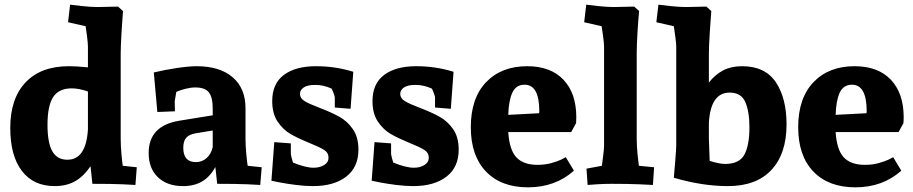

<svg xmlns="http://www.w3.org/2000/svg" viewBox="-20 -786 3906 821"><path d="M375 0 367.2 -75.2Q336.4 -30.3 299.8 -10.3Q263.2 9.8 213.9 9.8Q123 9.8 73.5 -55.2Q23.9 -120.1 23.9 -238.8Q23.9 -364.7 89.4 -433.8Q154.8 -502.9 274.9 -502.9Q308.1 -502.9 356 -498V-586.9Q356 -600.1 352.1 -631.6Q348.1 -663.1 346.2 -673.8L271 -690.9L279.8 -766.1Q292 -764.2 331.5 -760Q371.1 -755.9 397 -755.9L484.9 -757.8L505.9 -738.8Q503.9 -717.8 500 -652.8Q496.1 -587.9 496.1 -557.1V-192.9Q496.1 -162.1 499.5 -125Q502.9 -87.9 504.9 -77.1L564.9 -70.8L559.1 4.9Q548.8 3.9 503.9 2Q459 0 375 0ZM287.1 -408.2Q231.9 -408.2 207.5 -371.1Q183.1 -334 183.1 -252Q183.1 -175.8 203.6 -139.4Q224.1 -103 268.1 -103Q348.1 -103 356 -232.9V-395Q315.9 -408.2 287.1 -408.2Z M762.7 9.8Q694.8 9.8 655.3 -28.1Q615.7 -65.9 615.7 -131.8Q615.7 -249 748 -270L889.6 -293V-321.8Q889.6 -370.6 872.8 -391.4Q856 -412.1 814.9 -412.1Q796.9 -412.1 773.9 -406.5Q751 -400.9 733.9 -393.1L727.1 -353L728 -310.1L652.8 -307.1L637.7 -476.1Q683.6 -487.3 735.8 -495.1Q788.1 -502.9 820.8 -502.9Q919.9 -502.9 974.9 -455.6Q1029.8 -408.2 1029.8 -323.2V-192.9Q1029.8 -162.1 1033.4 -125Q1037.1 -87.9 1039.1 -77.1L1099.1 -70.8L1092.8 4.9Q1083 3.9 1037.8 2Q992.7 0 908.7 0L900.9 -71.8Q877.9 -29.8 844 -10Q810.1 9.8 762.7 9.8ZM763.7 -153.8Q763.7 -92.8 817.9 -92.8Q843.8 -92.8 863.3 -109.9Q882.8 -127 889.6 -157.2V-228L815.9 -215.8Q788.1 -210.9 775.9 -196.5Q763.7 -182.1 763.7 -153.8Z M1490.7 -479 1479 -320.8 1411.6 -326.2V-369.1Q1411.6 -373 1407.2 -385.5Q1402.8 -397.9 1397.9 -407.2Q1361.8 -423.3 1327.6 -422.9Q1294.4 -422.9 1278.6 -411.9Q1262.7 -400.9 1262.7 -384.8Q1262.7 -365.7 1282.2 -353.8Q1301.8 -341.8 1345.7 -325.2Q1395.5 -306.2 1429.7 -287.6Q1463.9 -269 1488.3 -234.6Q1512.7 -200.2 1512.7 -146Q1512.7 -70.8 1460.2 -30.5Q1407.7 9.8 1317.9 9.8Q1285.6 9.8 1246.3 4.9Q1207 0 1178 -5.6Q1148.9 -11.2 1140.6 -13.2L1152.8 -178.2L1223.6 -172.9V-127.9Q1224.6 -120.1 1227.8 -108.2Q1231 -96.2 1232.9 -90.8Q1287.1 -68.8 1320.8 -68.8Q1347.7 -68.8 1366.2 -80.3Q1384.8 -91.8 1384.8 -111.8Q1384.8 -132.8 1365.7 -145Q1346.7 -157.2 1302.7 -174.8Q1253.9 -194.8 1222.4 -212.9Q1190.9 -231 1167.5 -265.4Q1144 -299.8 1144 -354Q1144 -428.2 1193.8 -465.6Q1243.7 -502.9 1331.1 -502.9Q1414.6 -502.9 1490.7 -479Z M1919.4 -479 1907.7 -320.8 1840.3 -326.2V-369.1Q1840.3 -373 1835.9 -385.5Q1831.5 -397.9 1826.7 -407.2Q1790.5 -423.3 1756.3 -422.9Q1723.1 -422.9 1707.3 -411.9Q1691.4 -400.9 1691.4 -384.8Q1691.4 -365.7 1710.9 -353.8Q1730.5 -341.8 1774.4 -325.2Q1824.2 -306.2 1858.4 -287.6Q1892.6 -269 1917 -234.6Q1941.4 -200.2 1941.4 -146Q1941.4 -70.8 1888.9 -30.5Q1836.4 9.8 1746.6 9.8Q1714.4 9.8 1675 4.9Q1635.7 0 1606.7 -5.6Q1577.6 -11.2 1569.3 -13.2L1581.5 -178.2L1652.3 -172.9V-127.9Q1653.3 -120.1 1656.5 -108.2Q1659.7 -96.2 1661.6 -90.8Q1715.8 -68.8 1749.5 -68.8Q1776.4 -68.8 1794.9 -80.3Q1813.5 -91.8 1813.5 -111.8Q1813.5 -132.8 1794.4 -145Q1775.4 -157.2 1731.4 -174.8Q1682.6 -194.8 1651.1 -212.9Q1619.6 -231 1596.2 -265.4Q1572.8 -299.8 1572.8 -354Q1572.8 -428.2 1622.6 -465.6Q1672.4 -502.9 1759.8 -502.9Q1843.3 -502.9 1919.4 -479Z M2153.3 -221.2Q2158.2 -145 2188.2 -113Q2218.3 -81.1 2278.3 -81.1Q2310.5 -81.1 2337.4 -88.6Q2364.3 -96.2 2379.6 -103.5Q2395 -110.8 2399.4 -113.8L2434.1 -56.2Q2355 14.6 2238.3 15.1Q2123 15.1 2058.1 -52.5Q1993.2 -120.1 1993.2 -242.2Q1993.2 -366.2 2058.6 -434.6Q2124 -502.9 2234.4 -502.9Q2334.5 -502.9 2389.4 -445.1Q2444.3 -387.2 2444.3 -284.2L2443.4 -259.8L2422.4 -221.2ZM2286.1 -310.1Q2286.1 -423.8 2223.1 -423.8Q2187 -423.8 2171.1 -390.4Q2155.3 -356.9 2153.3 -294.9L2285.2 -301.8Z M2604 -755.9 2691.9 -757.8 2712.9 -738.8Q2709 -698.7 2705.8 -644.8Q2702.6 -590.8 2702.6 -557.1V-192.9Q2702.6 -162.1 2706.3 -125Q2710 -87.9 2711.9 -77.1L2776.9 -70.8L2772 4.9Q2759.8 3.9 2711.9 2Q2664.1 0 2592.8 0Q2564 0 2533 2Q2502 3.9 2492.7 4.9L2487.8 -64.9L2553.7 -77.1Q2555.7 -92.3 2559.3 -121.1Q2563 -149.9 2563 -163.1V-586.9Q2563 -600.1 2558.8 -631.6Q2554.7 -663.1 2552.7 -673.8L2478 -690.9L2486.8 -766.1Q2499 -764.2 2538.3 -760Q2577.6 -755.9 2604 -755.9Z M2912.6 -755.9 3000.5 -757.8 3021.5 -738.8Q3019.5 -717.8 3015.4 -652.8Q3011.2 -587.9 3011.2 -557.1V-433.1Q3038.1 -467.3 3072.3 -485.1Q3106.4 -502.9 3153.3 -502.9Q3251.5 -502.9 3297.4 -434.6Q3343.3 -366.2 3343.3 -253.9Q3343.3 -128.9 3278.8 -59.6Q3214.4 9.8 3092.3 9.8Q2983.4 9.8 2861.3 -25.9Q2863.3 -44.9 2867.4 -97.9Q2871.6 -150.9 2871.6 -163.1V-586.9Q2871.6 -600.1 2867.4 -631.6Q2863.3 -663.1 2861.3 -673.8L2786.6 -690.9L2795.4 -766.1Q2807.6 -764.2 2846.9 -760Q2886.2 -755.9 2912.6 -755.9ZM3011.2 -259.8V-192.9Q3011.2 -175.8 3014.6 -98.1Q3055.7 -85 3080.6 -85Q3141.6 -85 3163.1 -125Q3184.6 -165 3184.6 -241.2Q3184.6 -309.1 3167 -349.6Q3149.4 -390.1 3099.6 -390.1Q3018.1 -389.6 3011.2 -259.8Z M3553.2 -221.2Q3558.1 -145 3588.1 -113Q3618.2 -81.1 3678.2 -81.1Q3710.4 -81.1 3737.3 -88.6Q3764.2 -96.2 3779.5 -103.5Q3794.9 -110.8 3799.3 -113.8L3834 -56.2Q3754.9 14.6 3638.2 15.1Q3522.9 15.1 3458 -52.5Q3393.1 -120.1 3393.1 -242.2Q3393.1 -366.2 3458.5 -434.6Q3523.9 -502.9 3634.3 -502.9Q3734.4 -502.9 3789.3 -445.1Q3844.2 -387.2 3844.2 -284.2L3843.3 -259.8L3822.3 -221.2ZM3686 -310.1Q3686 -423.8 3623 -423.8Q3586.9 -423.8 3571 -390.4Q3555.2 -356.9 3553.2 -294.9L3685.1 -301.8Z"/></svg>

Font: Sura
Style: Bold
Weight: 700
Designer: Carolina Giovagnoli
Foundry: Huerta Tipografica
Version: Version 1.002;PS 001.002;hotconv 1.0.70;makeotf.lib2.5.58329